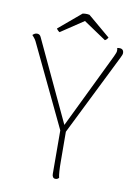

<svg xmlns="http://www.w3.org/2000/svg" viewBox="-93 -903 698 972"><g transform="rotate(10 256.0 -417.0)"><path d="M260 -227Q256 -228 253 -229Q250 -230 247.5 -232Q245 -234 244 -236L41 -661Q37 -669 30.5 -677Q24 -685 20 -689Q25 -694 30.5 -697Q36 -700 43 -700Q50 -700 55 -696.5Q60 -693 63 -686L266 -253H251L446 -655Q456 -676 456 -683Q456 -687 456 -691Q456 -695 454 -698Q458 -700 461 -700Q464 -700 468 -700Q477 -700 482.5 -694.5Q488 -689 488 -678Q488 -674 486 -668.5Q484 -663 480 -655L272 -236ZM272 -249 273 -87Q273 -56 274.5 -34Q276 -12 279 0Q276 3 272 5.5Q268 8 261 8Q253 8 248.5 2Q244 -4 244 -14L243 -250ZM287 -840 402 -743Q400 -739 395.5 -734Q391 -729 386 -727L270 -805L153 -727Q149 -729 144 -734Q139 -739 137 -743L252 -840Q258 -841 264 -841.5Q270 -842 275.5 -841.5Q281 -841 287 -840Z"/></g></svg>

Font: Arima Thin
Style: Regular
Weight: 100
Designer: Joana Correia and Natanael Gama
Foundry: NDISCOVER
Version: Version 1.101;gftools[0.9.23]